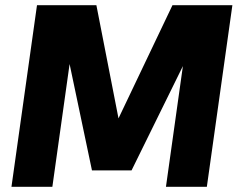

<svg xmlns="http://www.w3.org/2000/svg" viewBox="-20 -717 912 737"><path d="M24 0 122 -697H350L443 -221H415L642 -697H872L774 0H617L689 -513L705 -510L485 -63H333L239 -510L253 -513L181 0Z"/></svg>

Font: Hanken Grotesk Black
Style: Italic
Weight: 900
Italic angle: -8°
Designer: Alfredo Marco Pradil
Foundry: Hanken Design Co.
Version: Version 3.013